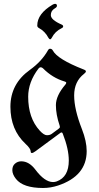

<svg xmlns="http://www.w3.org/2000/svg" viewBox="-20 -772 507 981"><path d="M33.2 0ZM302.7 -571.3ZM294.9 -627.9Q261.2 -611.8 244.6 -579.1Q240.7 -571.3 236.3 -571.3Q231.9 -571.3 227.5 -578.6Q210.4 -611.8 178.7 -628.9Q170.4 -633.3 170.4 -641.6Q170.4 -701.7 248.5 -748Q256.3 -752.4 261.2 -752.4Q271 -752.4 271 -742.2Q271 -735.4 259.8 -729Q239.7 -717.3 239.7 -694.8Q239.7 -670.4 294.9 -646.5Q302.7 -643.1 302.7 -637.2Q302.7 -631.3 294.9 -627.9ZM132.8 -415Q192.9 -458 225.1 -515.1Q229.5 -522.9 235.4 -522.9Q245.1 -522.9 249.5 -514.6Q272.9 -469.7 406.2 -417.5Q418.9 -413.1 418.9 -407.5Q418.9 -401.9 409.2 -394.5Q358.9 -355.5 358.9 -284.4Q358.9 -213.4 398.4 -112.8Q422.9 -50.3 422.9 0Q422.9 127 276.9 175.8Q238.8 188.5 199.7 188.5Q98.1 188.5 61.5 142.1Q43 118.7 43 97.4Q43 76.2 55.7 64.9Q69.8 52.2 88.4 52.2Q128.9 52.2 161.1 95.2Q208.5 158.2 251 158.2Q260.7 158.2 270 154.8Q331.5 132.3 331.5 48.3Q331.5 -10.7 300.8 -88.9Q298.3 -95.2 294.7 -95.2Q291 -95.2 288.1 -92.8L160.2 1.5Q148.9 9.8 142.8 9.8Q136.7 9.8 136.7 1Q136.7 -12.7 109.9 -37.6Q33.2 -109.4 33.2 -226.6Q33.2 -343.8 132.8 -415ZM124 -277.8Q124 -168.9 183.1 -104.5Q204.6 -81.1 219.7 -81.1Q234.9 -81.1 244.1 -87.9L280.3 -114.7Q286.1 -119.1 286.1 -122.8Q286.1 -126.5 284.7 -130.4Q265.6 -186.5 265.6 -234.9Q265.6 -283.2 314 -339.8Q318.4 -344.7 318.4 -349.1Q318.4 -353.5 310.5 -355.5Q248 -374 199.7 -422.9Q194.3 -428.2 188 -428.2Q181.6 -428.2 176.8 -421.9Q124 -352.5 124 -277.8Z"/></svg>

Font: UnifrakturMaguntia
Style: Book
Weight: 400
Designer: j. 'mach' wust, Gerrit Ansmann, Georg Duffner, based on a font by Peter Wiegel, original typeface by Carl Albert Fahrenw
Version: Version 2017-03-19